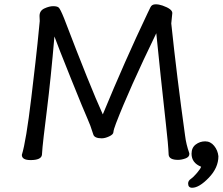

<svg xmlns="http://www.w3.org/2000/svg" viewBox="-20 -738 1045 901"><path d="M123.5 13.2Q82.5 13.2 82.5 -11.2Q102.5 -75.2 127 -280Q151.4 -484.9 156 -533.4Q160.6 -582 163.6 -610.1Q166.5 -638.2 166.5 -639.2L165.5 -663.1Q165.5 -688 188.5 -698.5Q211.4 -709 229.5 -709Q247.6 -709 255.1 -702.9Q262.7 -696.8 280.8 -651.9Q403.3 -331.1 462.4 -201.2Q566.4 -453.1 672.4 -675.8Q679.7 -689.9 686 -703.9Q692.4 -717.8 710.4 -717.8Q725.6 -717.8 742.7 -711.9Q788.6 -695.8 788.6 -676.8Q783.7 -634.8 783.7 -627.9Q809.6 -380.9 848.6 -101.1Q853.5 -61 867.7 -21L868.7 -16.1Q868.7 -1 850.1 5.6Q831.5 12.2 815.4 12.2Q774.4 12.2 771.5 -11.2Q769.5 -61 758.3 -158.2Q732.4 -391.1 713.4 -582Q585.4 -317.9 524.4 -159.2Q512.7 -128.9 512.2 -117.9Q511.7 -106.9 492.2 -97.9Q472.7 -88.9 457.5 -88.9Q422.4 -88.9 417.5 -107.9Q404.3 -150.9 389.9 -182.4Q375.5 -213.9 313.5 -367.9Q251.5 -522 235.4 -566.9Q218.8 -372.1 199.7 -218.5Q180.7 -64.9 179.7 -48.6Q178.7 -32.2 176.8 -11.2Q173.3 13.2 123.5 13.2ZM881.8 143.1Q862.8 143.1 862.8 123Q862.8 110.4 875.2 101.8Q887.7 93.3 904.3 73.7Q920.9 54.2 923.8 44.4Q878.9 26.4 878.9 -16.6Q878.9 -44.9 898.4 -59.8Q918 -74.7 942.9 -74.7Q967.8 -74.7 984.9 -53.7Q1002 -32.7 1004.9 -4.9Q1004.9 49.3 959.7 96.2Q914.6 143.1 881.8 143.1Z"/></svg>

Font: LXGW WenKai GB Screen
Style: Regular
Weight: 400
Designer: LXGW / Fontworks Inc.
Foundry: LXGW / Fontworks Inc.
Version: Version 1.321;February 19, 2024;FontCreator 14.0.0.2901 64-b